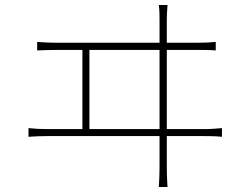

<svg xmlns="http://www.w3.org/2000/svg" viewBox="-20 -734 996 769"><path d="M94.1 -186.1C121.1 -188.2 143.8 -188.9 168 -188.9H619V-73.9C619 -63.9 619 -27 616.1 14.9H650.9C648.1 -25.9 648.1 -65 648.1 -76V-188.9H800.1C815 -188.9 844.8 -188.9 869 -186.1V-220.9C844.8 -218.8 824.2 -217 800.1 -217H648.1V-534.1H774.1C791.2 -534.1 820 -534.1 844.1 -532V-566.1C820 -563.9 799 -562.9 774.1 -562.9H648.1V-654.1C648.1 -664.1 648.8 -691.1 650.9 -714.1H616.1C619 -693.2 619 -667.3 619 -654.1V-562.9H203.8C179.7 -562.9 154.8 -563.9 128.9 -566.1V-532C155.9 -533 179.7 -534.1 203.8 -534.1H310V-217H168C143.8 -217 120 -218 94.1 -220.9ZM338.1 -217V-534.1H619V-217Z"/></svg>

Font: Karasuma Gothic
Style: Thin
Weight: 200
Designer: Rasmus Andersson / Ryoko Ishizuka
Foundry: rsms
Version: Version 1.00